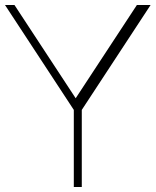

<svg xmlns="http://www.w3.org/2000/svg" viewBox="-20 -750 624 770"><path d="M286 -294 0 -730H38L294 -340H273L529 -730H584L298 -294ZM276 0V-336H308V0Z"/></svg>

Font: Savate ExtraLight
Style: Regular
Weight: 200
Designer: Max Esnée
Foundry: Plomb Type
Version: Version 2.000